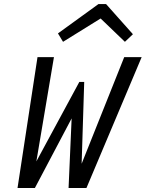

<svg xmlns="http://www.w3.org/2000/svg" viewBox="-20 -941 729 961"><path d="M412.7 0H359L360.4 -50.8L601.7 -655H689ZM122.8 0H67.7L167.7 -655H250L147.9 -49.6ZM376.3 0H323.2L341.3 -410.4H371.3L154.6 0H104.5L116.8 -49.6L377.1 -531H401.5L386.4 -50.8ZM270.1 -773.8 472.9 -920.7H500.5L497.9 -857.3L295.5 -731.7ZM645.3 -769.7 605.2 -731.7 474.4 -857.3 483.1 -920.7H510.8Z"/></svg>

Font: Intel One Mono Light
Style: Italic
Weight: 300
Italic angle: -16°
Monospace: yes
Designer: Fred Shallcrass
Foundry: Frere-Jones Type LLC
Version: Version 1.004